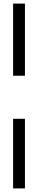

<svg xmlns="http://www.w3.org/2000/svg" viewBox="-20 -930 212 1070"><path d="M53 -910H119V-508H53ZM53 -268H119V120H53Z"/></svg>

Font: Big Shoulders Display Thin
Style: Regular
Weight: 400
Version: Version 2.002